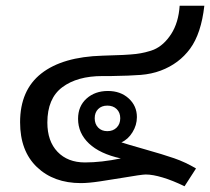

<svg xmlns="http://www.w3.org/2000/svg" viewBox="-20 -628 732 669"><path d="M488 -20Q474 -20 404 -8Q368 -2 328 4Q288 10 262 10Q167 10 108.5 -46Q50 -102 50 -202Q50 -314 124 -372Q198 -430 337 -434Q421 -436 454 -440Q487 -444 516 -455Q551 -470 576.5 -509.5Q602 -549 606 -608H692Q681 -511 642.5 -458.5Q604 -406 540 -382Q508 -370 470.5 -367Q433 -364 367 -363H337Q249 -363 197 -324Q145 -285 145 -201Q145 -136 180.5 -99Q216 -62 276 -62Q333 -62 401 -76Q328 -92 290 -128Q252 -164 252 -214Q252 -258 281.5 -284.5Q311 -311 356 -311Q400 -311 428.5 -285Q457 -259 457 -220Q457 -192 441.5 -167Q426 -142 403 -132Q417 -127 484 -108Q548 -90 587 -76.5Q626 -63 663 -41L623 21Q582 1 547 -9.5Q512 -20 488 -20ZM399 -216Q399 -236 386.5 -248Q374 -260 354 -260Q334 -260 322 -248Q310 -236 310 -216Q310 -196 322 -183.5Q334 -171 354 -171Q374 -171 386.5 -183.5Q399 -196 399 -216Z"/></svg>

Font: Sarabun Medium
Style: Regular
Weight: 500
Designer: Suppakit Chalermlarp | Katatrad Co.,Ltd.
Foundry: Cadson Demak Co.,Ltd.
Version: Version 1.000; ttfautohint (v1.6)